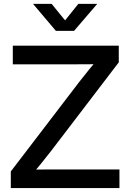

<svg xmlns="http://www.w3.org/2000/svg" viewBox="-20 -961 665 981"><path d="M35.2 0V-85L385.7 -543.5Q410.2 -575.2 436.5 -607.2Q462.9 -639.2 489.7 -670.9L502.4 -633.3Q459 -632.8 415.5 -632.6Q372.1 -632.3 328.6 -632.3H45.4V-727.5H586.9V-642.6L243.2 -192.4Q216.8 -158.2 189.2 -124.3Q161.6 -90.3 132.8 -56.6L120.1 -94.2Q163.1 -94.7 206.1 -95Q249 -95.2 292 -95.2H590.3V0ZM243.7 -941.4 312.5 -856.9 380.4 -941.4H476.1V-940.4L358.4 -803.2H265.6L149.4 -940.4V-941.4Z"/></svg>

Font: Inter 28pt Medium
Style: Regular
Weight: 500
Designer: Rasmus Andersson
Foundry: rsms
Version: Version 4.001;git-66647c0bb